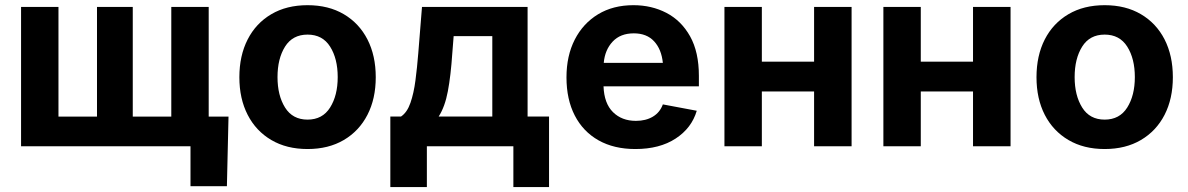

<svg xmlns="http://www.w3.org/2000/svg" viewBox="-20 -573 4653 752"><path d="M62.5 -545.9H209V-116.2H359.9V-545.9H500V-116.2H650.9V-545.9H797.4V0H62.5ZM726.1 156.2V0H684.1V-116.2H875L868.7 156.2Z M1184.6 10.7Q1102.5 10.7 1042.5 -24.7Q982.4 -60.1 950 -123.3Q917.5 -186.5 917.5 -270.5Q917.5 -355 950 -418.5Q982.4 -481.9 1042.5 -517.3Q1102.5 -552.7 1184.6 -552.7Q1266.6 -552.7 1326.7 -517.3Q1386.7 -481.9 1419.2 -418.5Q1451.7 -355 1451.7 -270.5Q1451.7 -186.5 1419.2 -123.3Q1386.7 -60.1 1326.7 -24.7Q1266.6 10.7 1184.6 10.7ZM1184.6 -104.5Q1243.2 -104.5 1272.9 -151.9Q1302.7 -199.2 1302.7 -271Q1302.7 -343.3 1272.9 -390.4Q1243.2 -437.5 1184.6 -437.5Q1126 -437.5 1096.4 -390.4Q1066.9 -343.3 1066.9 -271Q1066.9 -199.2 1096.4 -151.9Q1126 -104.5 1184.6 -104.5Z M1508.8 159.7V-116.7H1550.8Q1574.7 -132.8 1587.6 -170.2Q1600.6 -207.5 1607.2 -258.3Q1613.8 -309.1 1618.2 -364.3L1632.8 -545.9H2046.4V-116.7H2130.4V159.7H1990.7V0H1651.9V159.7ZM1698.2 -116.7H1908.2V-431.6H1756.8L1751.5 -364.3Q1745.6 -276.4 1734.1 -215.6Q1722.7 -154.8 1698.2 -116.7Z M2468.3 10.7Q2384.8 10.7 2324.2 -23.4Q2263.7 -57.6 2231.2 -120.6Q2198.7 -183.6 2198.7 -270Q2198.7 -354.5 2231.2 -418Q2263.7 -481.4 2322.5 -517.1Q2381.3 -552.7 2460.9 -552.7Q2532.2 -552.7 2590.3 -522.5Q2648.4 -492.2 2682.9 -430.7Q2717.3 -369.1 2717.3 -275.9V-234.9H2343.8Q2346.2 -168 2380.9 -133.8Q2415.5 -99.6 2470.7 -99.6Q2509.3 -99.6 2536.9 -116Q2564.5 -132.3 2576.2 -164.1L2709 -139.2Q2689 -71.3 2626.2 -30.3Q2563.5 10.7 2468.3 10.7ZM2344.7 -326.7H2576.2Q2570.8 -379.9 2542 -411.1Q2513.2 -442.4 2462.4 -442.4Q2409.7 -442.4 2379.4 -409.9Q2349.1 -377.4 2344.7 -326.7Z M2963.9 -545.9V-331.5H3168.5V-545.9H3315.4V0H3168.5V-214.8H2963.9V0H2817.4V-545.9Z M3586.4 -545.9V-331.5H3791V-545.9H3938V0H3791V-214.8H3586.4V0H3439.9V-545.9Z M4306.6 10.7Q4224.6 10.7 4164.6 -24.7Q4104.5 -60.1 4072 -123.3Q4039.6 -186.5 4039.6 -270.5Q4039.6 -355 4072 -418.5Q4104.5 -481.9 4164.6 -517.3Q4224.6 -552.7 4306.6 -552.7Q4388.7 -552.7 4448.7 -517.3Q4508.8 -481.9 4541.3 -418.5Q4573.7 -355 4573.7 -270.5Q4573.7 -186.5 4541.3 -123.3Q4508.8 -60.1 4448.7 -24.7Q4388.7 10.7 4306.6 10.7ZM4306.6 -104.5Q4365.2 -104.5 4395 -151.9Q4424.8 -199.2 4424.8 -271Q4424.8 -343.3 4395 -390.4Q4365.2 -437.5 4306.6 -437.5Q4248 -437.5 4218.5 -390.4Q4189 -343.3 4189 -271Q4189 -199.2 4218.5 -151.9Q4248 -104.5 4306.6 -104.5Z"/></svg>

Font: Inter-Bold
Style: Bold
Weight: 700
Designer: Rasmus Andersson
Foundry: rsms
Version: Version 4.000;git-a52131595